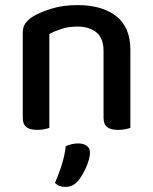

<svg xmlns="http://www.w3.org/2000/svg" viewBox="-20 -502 599 751"><path d="M385 -303Q385 -352 357.5 -375Q330 -398 283 -398Q248 -398 220.5 -389Q193 -380 173 -369V-2Q166 1 153.5 3.5Q141 6 126 6Q97 6 83 -5Q69 -16 69 -42V-372Q69 -395 78 -409Q87 -423 108 -437Q136 -454 181 -468Q226 -482 283 -482Q380 -482 435 -438.5Q490 -395 490 -307V-2Q483 1 470 3.5Q457 6 442 6Q413 6 399 -5Q385 -16 385 -42ZM284 207Q265 229 235 229Q209 229 195 213Q211 177 222.5 139.5Q234 102 237 70Q261 59 286 59Q306 59 319 68Q332 77 332 95Q332 107 327.5 123Q323 139 316 154.5Q309 170 300.5 184Q292 198 284 207Z"/></svg>

Font: Baloo Thambi 2 Medium
Style: Regular
Weight: 500
Designer: Aadarsh Rajan and Ek Type
Foundry: Ek Type
Version: Version 1.640;hotconv 1.0.111;makeotfexe 2.5.65597; ttfautoh